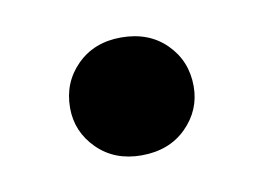

<svg xmlns="http://www.w3.org/2000/svg" viewBox="-34 -183 316 231"><g transform="rotate(-10 124.0 -67.0)"><path d="M124 5Q91 5 70 -16Q49 -37 49 -66Q49 -97 70 -118Q91 -139 124 -139Q158 -139 179 -118Q200 -97 200 -66Q200 -37 179 -16Q158 5 124 5Z"/></g></svg>

Font: DM Sans 10pt SemiBold
Style: Regular
Weight: 600
Version: Version 4.004;gftools[0.9.30]